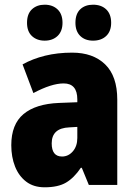

<svg xmlns="http://www.w3.org/2000/svg" viewBox="-20 -787 573 817"><path d="M287 -563Q376 -563 427.5 -513Q479 -463 479 -363V0H358L328 -73H324Q295 -30 261 -10Q227 10 170 10Q123 10 91.5 -14Q60 -38 44 -78.5Q28 -119 28 -169Q28 -258 80 -301.5Q132 -345 231 -349L309 -352V-364Q309 -432 251 -432Q199 -432 122 -391L76 -513Q119 -537 172 -550Q225 -563 287 -563ZM275 -245Q200 -242 200 -177Q200 -121 244 -121Q271 -121 290 -143Q309 -165 309 -200V-247ZM95 -690Q95 -728 116 -747.5Q137 -767 170 -767Q204 -767 225 -747Q246 -727 246 -690Q246 -654 225 -634Q204 -614 170 -614Q137 -614 116 -633.5Q95 -653 95 -690ZM301 -690Q301 -728 321.5 -747.5Q342 -767 376 -767Q411 -767 432 -747Q453 -727 453 -690Q453 -654 432 -634Q411 -614 376 -614Q342 -614 321.5 -634Q301 -654 301 -690Z"/></svg>

Font: Noto Sans Ethiopic Condensed Black
Style: Regular
Weight: 900
Width: 3
Designer: Monotype Design Team
Foundry: Monotype Imaging Inc.
Version: Version 2.102; ttfautohint (v1.8.4.7-5d5b)